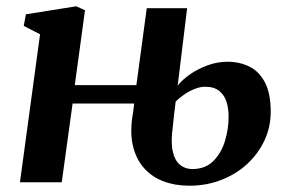

<svg xmlns="http://www.w3.org/2000/svg" viewBox="-20 -580 918 611"><path d="M582 11Q537.5 11 500.2 -3Q463 -17 437.5 -46Q412 -75 402.2 -119.5Q392.5 -164 404 -225L407 -250.5H211L176.5 0H43.5L107.5 -471L55.5 -497.5L62.5 -534.5L222.5 -560L250.5 -547.5L218 -309H414L447 -554H575.5L545.5 -308Q560.5 -326.5 585.2 -343.8Q610 -361 640.8 -372.2Q671.5 -383.5 703.5 -383.5Q743 -383.5 774.2 -367.8Q805.5 -352 823.5 -317Q841.5 -282 841.5 -224Q841.5 -176 821.8 -133.5Q802 -91 767 -58.5Q732 -26 684.5 -7.5Q637 11 582 11ZM591.5 -42Q633 -42 658.5 -67.2Q684 -92.5 695.8 -131Q707.5 -169.5 707.5 -209Q707.5 -235 700.8 -256.2Q694 -277.5 677.5 -290.8Q661 -304 632 -304Q617.5 -304 600.2 -297.2Q583 -290.5 567 -279.8Q551 -269 539 -256.5Q536.5 -237.5 534.2 -217.8Q532 -198 530 -177.5Q523 -128 529.8 -98.2Q536.5 -68.5 553.2 -55.2Q570 -42 591.5 -42Z"/></svg>

Font: Merriweather 36pt
Style: Bold Italic
Weight: 700
Italic angle: -7.8°
Version: Version 2.101